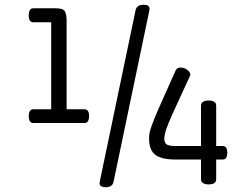

<svg xmlns="http://www.w3.org/2000/svg" viewBox="-20 -775 1051 810"><path d="M608 -721 459 -8Q456 5 447 10Q438 15 425 15Q415 15 407.5 11Q400 7 400 -2Q400 -3 403 -19L552 -732Q557 -755 586 -755Q611 -755 611 -738Q611 -737 611 -737Q611 -737 608 -721ZM651 -321 722 -480Q729 -490 741 -490Q758 -490 770.5 -480Q783 -470 783 -460Q783 -459 782.5 -458Q782 -457 782 -456L708 -295Q689 -252 681.5 -230.5Q674 -209 673 -190Q673 -175 681.5 -167Q690 -159 721 -159H828V-329Q828 -341 837.5 -346Q847 -351 860 -351Q874 -351 883 -346Q892 -341 892 -329V-159H919Q930 -159 934.5 -151Q939 -143 939 -131Q939 -118 934.5 -110Q930 -102 919 -102H892V-19Q892 -7 883 -2Q874 3 860 3Q847 3 837.5 -2Q828 -7 828 -19V-102H721Q660 -102 634.5 -122.5Q609 -143 609 -189V-196Q609 -214 620 -245Q631 -276 651 -321ZM336 -256H120Q110 -256 105.5 -264.5Q101 -273 101 -285Q101 -297 105.5 -305.5Q110 -314 120 -314H196V-681H120Q110 -681 105.5 -689.5Q101 -698 101 -710Q101 -723 105.5 -731.5Q110 -740 120 -740H216Q246 -740 253.5 -727.5Q261 -715 261 -687V-314H336Q347 -314 351.5 -306Q356 -298 356 -285Q356 -273 351.5 -264.5Q347 -256 336 -256Z"/></svg>

Font: Offside
Style: Regular
Weight: 400
Designer: Eduardo Rodriguez Tunni
Foundry: Eduardo Rodriguez Tunni
Version: Version 1.002; ttfautohint (v1.8.4.7-5d5b);gftools[0.9.23]